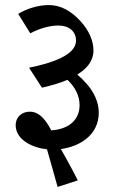

<svg xmlns="http://www.w3.org/2000/svg" viewBox="-20 -654 455 760"><path d="M208 86 288 60C256 -3 235 -39 221 -64C301 -75 371 -123 371 -208C371 -252 350 -291 325 -320C312 -335 299 -348 286 -359C324 -382 350 -413 350 -454C350 -489 335 -531 298 -571C260 -612 219 -634 173 -634C132 -634 86 -620 52 -599L100 -522C133 -540 175 -553 211 -553C253 -553 281 -530 281 -493C281 -436 185 -404 95 -386L146 -307C178 -314 214 -324 247 -338C278 -309 295 -274 295 -238C295 -182 256 -143 183 -138C154 -194 127 -212 98 -212C65 -212 42 -189 42 -159C42 -100 109 -69 166 -63C178 -22 194 36 208 86Z"/></svg>

Font: Noto Serif Devanagari SemiCondensed
Style: Regular
Weight: 400
Width: 4
Designer: Universal Thirst, Indian Type Foundry and the Monotype Design Team
Foundry: Monotype Imaging Inc.
Version: Version 2.004